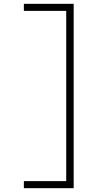

<svg xmlns="http://www.w3.org/2000/svg" viewBox="-20 -843 540 1006"><path d="M105 143V106H327V-786H105V-823H366V143Z"/></svg>

Font: Iosevka Curly Extralight
Style: Regular
Weight: 200
Monospace: yes
Designer: Belleve Invis
Foundry: Belleve Invis
Version: Version 22.1.2; ttfautohint (v1.8.4)